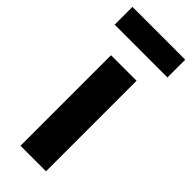

<svg xmlns="http://www.w3.org/2000/svg" viewBox="-250 -757 787 787"><g transform="rotate(45 144.0 -363.5)"><path d="M69 0V-525H217V0ZM-9 -727H297V-624H-9Z"/></g></svg>

Font: Plexus Sans Bold
Style: Regular
Weight: 700
Version: Version 2.001;PS 002.001;hotconv 1.0.70;makeotf.lib2.5.58329